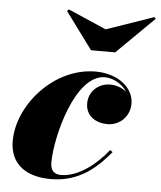

<svg xmlns="http://www.w3.org/2000/svg" viewBox="-53 -774 695 830"><g transform="rotate(5 295.0 -359.0)"><path d="M378 -655.5 212.5 -727.5 205 -720 323 -560H428L590 -720L583.5 -726.5ZM454.5 -129.5 443 -137.5C394.5 -75.5 317.5 -11.5 240 -11.5C213.5 -11.5 194.5 -25 194.5 -61C194.5 -173.5 264.5 -449 393.5 -449C427 -449 468.5 -428 490 -394.5C470.5 -410.5 443.5 -419.5 420 -419.5C368 -419.5 326.5 -382.5 326.5 -330C326.5 -275 371 -248 421 -248C475 -248 517.5 -289.5 517.5 -345C517.5 -414 448.5 -470 351.5 -470C170.5 -470 20 -296.5 20 -140C20 -45 84 10 198.5 10C324.5 10 400 -64 454.5 -129.5Z"/></g></svg>

Font: Bodoni* 16pt Fatface
Style: Italic
Weight: 900
Italic angle: -13°
Version: Version 2.3